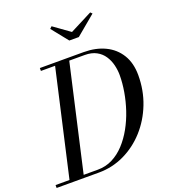

<svg xmlns="http://www.w3.org/2000/svg" viewBox="-205 -1095 1070 1216"><g transform="rotate(-20 330.0 -487.0)"><path d="M-35 0V-19.5H250Q303.5 -19.5 349 -42.5Q394.5 -65.5 431.8 -105.8Q469 -146 497.8 -197.8Q526.5 -249.5 545.8 -307.2Q565 -365 575 -423.5Q585 -482 585 -535Q585 -569.5 576.5 -604Q568 -638.5 549 -667.2Q530 -696 498.2 -713.2Q466.5 -730.5 420 -730.5H125V-750H420Q501.5 -750 563.5 -720.2Q625.5 -690.5 660.5 -633.5Q695.5 -576.5 695.5 -495Q695.5 -392.5 660.5 -302.8Q625.5 -213 564 -145Q502.5 -77 421.8 -38.5Q341 0 250 0ZM54.5 0 225 -750H320.5L150 0ZM360 -850 271.5 -960.5 285 -973.5 394.5 -895 545 -972 556.5 -960.5 424 -850Z"/></g></svg>

Font: Bodoni Moda SC
Style: Italic
Weight: 400
Italic angle: -13°
Designer: Owen Earl
Foundry: indestructible type
Version: Version 2.005